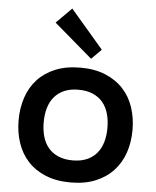

<svg xmlns="http://www.w3.org/2000/svg" viewBox="-63 -1021 881 1083"><g transform="rotate(5 377.5 -479.0)"><path d="M488 -751 432 -695 215 -881 302 -968ZM700 -315Q700 -246 680 -187Q660 -128 619.5 -84Q579 -40 518.5 -15Q458 10 377 10Q296 10 235.5 -15Q175 -40 135 -83.5Q95 -127 75 -186.5Q55 -246 55 -315Q55 -384 75 -443.5Q95 -503 135 -546.5Q175 -590 235.5 -615Q296 -640 377 -640Q458 -640 518.5 -615Q579 -590 619.5 -546.5Q660 -503 680 -443.5Q700 -384 700 -315ZM558 -315Q558 -358 547.5 -395Q537 -432 515 -458.5Q493 -485 458.5 -500Q424 -515 377 -515Q330 -515 296 -500Q262 -485 240 -458.5Q218 -432 207.5 -395.5Q197 -359 197 -315Q197 -271 207.5 -234.5Q218 -198 240 -171.5Q262 -145 296.5 -130Q331 -115 378 -115Q425 -115 459 -130Q493 -145 515 -171.5Q537 -198 547.5 -234.5Q558 -271 558 -315Z"/></g></svg>

Font: TypoPRO Sinkin Sans
Style: 600 SemiBold
Weight: 600
Designer: Keith Bates
Foundry: K-Type
Version: Sinkin Sans (version 1.0)  by Keith Bates   •   © 2014   www